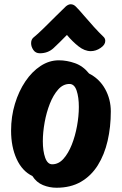

<svg xmlns="http://www.w3.org/2000/svg" viewBox="-20 -866 574 901"><path d="M245 15Q212 15 181.5 2.5Q151 -10 132 -40Q84 -63 58 -120Q32 -177 32 -253Q32 -319 50 -378.5Q68 -438 99 -484Q130 -530 170.5 -556.5Q211 -583 256 -583Q294 -583 332 -569.5Q370 -556 398 -521Q447 -496 473.5 -448Q500 -400 500 -343Q500 -270 485 -205Q470 -140 439 -90.5Q408 -41 360 -13Q312 15 245 15ZM225 -95Q255 -95 278 -121Q301 -147 317 -187.5Q333 -228 341.5 -275Q350 -322 350 -364Q350 -410 339.5 -441Q329 -472 306 -472Q276 -472 253 -446Q230 -420 214 -379.5Q198 -339 189.5 -292Q181 -245 181 -203Q181 -157 192 -126Q203 -95 225 -95ZM167 -616Q147 -616 136.5 -631.5Q126 -647 126 -663Q126 -680 136 -689Q157 -706 185.5 -734Q214 -762 242.5 -790.5Q271 -819 289 -836Q301 -846 312 -846Q325 -846 336 -835Q351 -820 373.5 -793.5Q396 -767 420.5 -740Q445 -713 465 -694Q474 -686 474 -674Q474 -656 452 -641Q430 -626 406 -626Q377 -626 348.5 -648.5Q320 -671 294 -702Q257 -664 231 -640Q205 -616 167 -616Z"/></svg>

Font: Protest Riot
Style: Regular
Weight: 400
Designer: Octavio Pardo
Foundry: Ashler Design
Version: Version 2.005; ttfautohint (v1.8.4.7-5d5b)